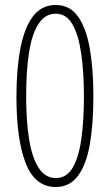

<svg xmlns="http://www.w3.org/2000/svg" viewBox="-20 -744 441 771"><path d="M355 -358Q355 -248 341 -166Q327 -84 293.5 -38.5Q260 7 204 7Q121 7 83.5 -88Q46 -183 46 -355Q46 -467 62 -550Q78 -633 112.5 -678.5Q147 -724 204 -724Q260 -724 293 -678Q326 -632 340.5 -549.5Q355 -467 355 -358ZM85 -358Q85 -258 97 -184Q109 -110 135.5 -69.5Q162 -29 204 -29Q247 -29 271.5 -70Q296 -111 306.5 -185Q317 -259 317 -357Q317 -455 306 -530Q295 -605 270.5 -647Q246 -689 204 -689Q161 -689 134.5 -648Q108 -607 96.5 -532.5Q85 -458 85 -358Z"/></svg>

Font: Noto Sans Khmer UI ExtraCondensed ExtraLight
Style: Regular
Weight: 200
Width: 2
Designer: Danh Hong and the Monotype Design Team
Foundry: Monotype Imaging Inc.
Version: Version 2.002; ttfautohint (v1.8.4.7-5d5b)